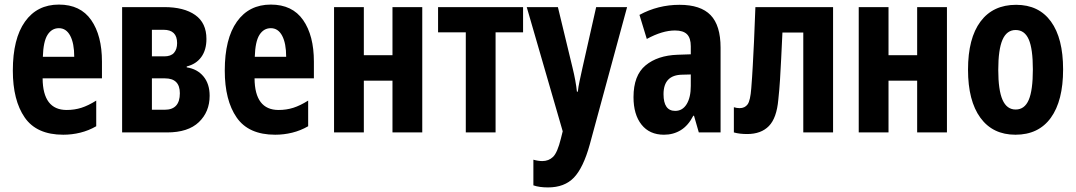

<svg xmlns="http://www.w3.org/2000/svg" viewBox="-20 -578 4696 838"><path d="M256 10Q140 10 88 -65Q36 -140 36 -270Q36 -409 89 -483.5Q142 -558 237 -558Q331 -558 378 -490.5Q425 -423 425 -309V-236H166Q167 -98 271 -98Q305 -98 335 -107.5Q365 -117 400 -139V-27Q367 -8 330.5 1Q294 10 256 10ZM167 -330H304Q304 -389 286.5 -422Q269 -455 237 -455Q206 -455 187.5 -426Q169 -397 167 -330Z M513 0V-547H697Q783 -547 832 -512.5Q881 -478 881 -408Q881 -360 858.5 -329Q836 -298 795 -288V-284Q841 -277 868 -244.5Q895 -212 895 -160Q895 -90 848 -45Q801 0 709 0ZM643 -332H697Q726 -332 739.5 -347.5Q753 -363 753 -390Q753 -448 694 -448H643ZM643 -99H699Q765 -99 765 -171Q765 -236 700 -236H643Z M1181 10Q1065 10 1013 -65Q961 -140 961 -270Q961 -409 1014 -483.5Q1067 -558 1162 -558Q1256 -558 1303 -490.5Q1350 -423 1350 -309V-236H1091Q1092 -98 1196 -98Q1230 -98 1260 -107.5Q1290 -117 1325 -139V-27Q1292 -8 1255.5 1Q1219 10 1181 10ZM1092 -330H1229Q1229 -389 1211.5 -422Q1194 -455 1162 -455Q1131 -455 1112.5 -426Q1094 -397 1092 -330Z M1438 0V-547H1568V-337H1693V-547H1823V0H1693V-226H1568V0Z M2013 0V-437H1892V-547H2263V-437H2143V0Z M2372 240Q2334 240 2308 231V119Q2329 125 2347 125Q2375 125 2394 106.5Q2413 88 2428 27L2436 -5L2279 -547H2415L2479 -282Q2493 -225 2498 -178H2502Q2504 -198 2509.5 -223.5Q2515 -249 2522 -281L2582 -547H2717L2554 53Q2526 154 2485 197Q2444 240 2372 240Z M2878 10Q2815 10 2780 -34Q2745 -78 2745 -154Q2745 -249 2797.5 -292.5Q2850 -336 2937 -339L2995 -341V-376Q2995 -412 2978.5 -428.5Q2962 -445 2926 -445Q2871 -445 2803 -408L2771 -513Q2852 -557 2946 -557Q3038 -557 3081.5 -512Q3125 -467 3125 -370V0H3030L3009 -73H3006Q2984 -30 2951.5 -10Q2919 10 2878 10ZM2927 -94Q2959 -94 2977 -123.5Q2995 -153 2995 -203V-253L2958 -252Q2876 -251 2876 -167Q2876 -94 2927 -94Z M3241 7Q3207 7 3183 0V-110Q3196 -106 3208 -106Q3231 -106 3243 -122.5Q3255 -139 3259 -193Q3263 -243 3265.5 -290.5Q3268 -338 3271 -398Q3274 -458 3277 -547H3616V0H3486V-436H3395Q3392 -371 3389.5 -322Q3387 -273 3384.5 -231Q3382 -189 3377 -143Q3370 -63 3336 -28Q3302 7 3241 7Z M3728 0V-547H3858V-337H3983V-547H4113V0H3983V-226H3858V0Z M4412 10Q4313 10 4259 -64Q4205 -138 4205 -274Q4205 -411 4259.5 -484Q4314 -557 4415 -557Q4514 -557 4567 -484Q4620 -411 4620 -275Q4620 -138 4566.5 -64Q4513 10 4412 10ZM4413 -100Q4452 -100 4470 -142Q4488 -184 4488 -275Q4488 -365 4470 -406Q4452 -447 4413 -447Q4374 -447 4355.5 -404.5Q4337 -362 4337 -273Q4337 -185 4355.5 -142.5Q4374 -100 4413 -100Z"/></svg>

Font: Noto Sans ExtraCondensed
Style: Bold
Weight: 700
Width: 2
Designer: Monotype Design Team
Foundry: Monotype Imaging Inc.
Version: Version 2.013; ttfautohint (v1.8.4.7-5d5b)